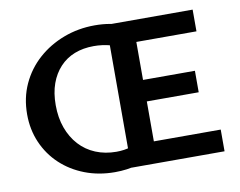

<svg xmlns="http://www.w3.org/2000/svg" viewBox="-74 -765 1088 871"><g transform="rotate(-10 469.5 -329.0)"><path d="M389 7Q314 7 250.5 -17.5Q187 -42 140 -86Q93 -130 67 -190Q41 -250 41 -320Q41 -396 70 -459Q99 -522 150.5 -568Q202 -614 269.5 -639.5Q337 -665 413 -665Q450 -665 484 -659Q518 -653 549 -642L526 -533Q507 -553 469 -563Q431 -573 392 -573Q343 -573 303.5 -557.5Q264 -542 235.5 -511.5Q207 -481 191.5 -438Q176 -395 176 -339Q176 -281 193 -234Q210 -187 241 -153Q272 -119 315.5 -101Q359 -83 411 -83Q448 -83 478 -93Q508 -103 534 -123L583 -46Q542 -21 493.5 -7Q445 7 389 7ZM499 -284V-383H825V-284ZM465 0V-658H863V-558H586V-100H894V0Z"/></g></svg>

Font: Ysabeau Office
Style: Bold
Weight: 700
Designer: Christian Thalmann (Catharsis Fonts)
Version: Version 2.001;gftools[0.9.30]; featfreeze: tnum,lnum,ss02